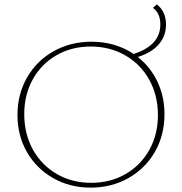

<svg xmlns="http://www.w3.org/2000/svg" viewBox="-20 -854 833 879"><path d="M733 -331Q733 -235 689 -158.5Q645 -82 567.5 -38.5Q490 5 395 5Q300 5 223.5 -38.5Q147 -82 103.5 -157.5Q60 -233 60 -327Q60 -423 104 -499.5Q148 -576 225.5 -619.5Q303 -663 399 -663Q508 -663 592 -607Q714 -646 714 -742Q714 -794 680 -818L698 -834Q740 -801 740 -742Q740 -689 707 -651Q674 -613 611 -593Q669 -547 701 -479.5Q733 -412 733 -331ZM703 -327Q703 -417 663.5 -488.5Q624 -560 553.5 -600.5Q483 -641 395 -641Q308 -641 238.5 -601Q169 -561 130 -490.5Q91 -420 91 -331Q91 -241 130.5 -169.5Q170 -98 240 -57.5Q310 -17 398 -17Q485 -17 554.5 -57Q624 -97 663.5 -167.5Q703 -238 703 -327Z"/></svg>

Font: Ysabeau Infant Extralight
Style: Regular
Weight: 200
Designer: Christian Thalmann (Catharsis Fonts)
Version: Version 0.003